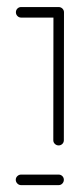

<svg xmlns="http://www.w3.org/2000/svg" viewBox="-20 -539 245 559"><path d="M26.3 -503.3Q26.3 -509.6 30.7 -514.1Q35.2 -518.5 41.5 -518.5H150.7Q157 -518.5 161.7 -514.1Q166.3 -509.6 166.3 -503.3Q166.3 -497 161.7 -492.4Q157 -487.8 150.7 -487.8H41.5Q35.2 -487.8 30.7 -492.4Q26.3 -497 26.3 -503.3ZM150.7 -517.8Q157 -517.8 161.7 -513.3Q166.3 -508.9 166.3 -502.6L165.9 -130.7Q165.9 -124.4 161.5 -120Q157 -115.6 150.7 -115.6Q144.4 -115.6 139.8 -120Q135.2 -124.4 135.2 -130.7L135.6 -502.6Q135.6 -508.9 140 -513.3Q144.4 -517.8 150.7 -517.8ZM25.9 -15.6Q25.9 -21.9 30.6 -26.3Q35.2 -30.7 41.5 -30.7H150.7Q157 -30.7 161.5 -26.3Q165.9 -21.9 165.9 -15.6Q165.9 -9.3 161.5 -4.6Q157 0 150.7 0H41.5Q35.2 0 30.6 -4.6Q25.9 -9.3 25.9 -15.6Z"/></svg>

Font: 26F Galaxy Sans Ultra Light
Style: Regular
Weight: 200
Designer: C₂₉H₂₅N₃O₅
Version: Version 1.100